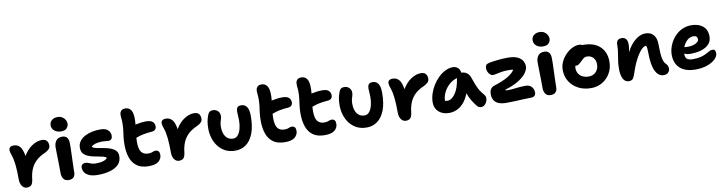

<svg xmlns="http://www.w3.org/2000/svg" viewBox="-25 -1515 8622 2289"><g transform="rotate(-10 4286.5 -370.0)"><path d="M169 12Q133 12 110.5 -19.5Q88 -51 88 -101Q88 -204 80.5 -277Q73 -350 55 -400Q46 -425 43 -438Q40 -451 40 -465Q40 -485 54 -497.5Q68 -510 99 -510Q143 -510 172.5 -478.5Q202 -447 216 -362Q261 -438 321 -477Q381 -516 439 -516Q480 -516 498.5 -494.5Q517 -473 517 -437Q517 -412 500.5 -393.5Q484 -375 446 -357Q375 -326 334 -283.5Q293 -241 273 -189.5Q253 -138 247 -78Q240 -23 220.5 -5.5Q201 12 169 12Z M675 10Q631 10 611.5 -18.5Q592 -47 592 -89Q592 -154 591 -198.5Q590 -243 589.5 -276Q589 -309 588 -338Q587 -367 587 -400Q587 -447 610.5 -480Q634 -513 687 -513Q722 -513 742.5 -490.5Q763 -468 763 -421Q764 -401 763 -366Q762 -331 760.5 -288.5Q759 -246 757.5 -203.5Q756 -161 755 -125Q754 -89 754 -67Q754 -34 735 -12Q716 10 675 10ZM687 -577Q636 -577 605 -603.5Q574 -630 574 -668Q574 -708 601.5 -730.5Q629 -753 672 -753Q705 -753 728.5 -738Q752 -723 764.5 -700.5Q777 -678 777 -657Q777 -628 756.5 -602.5Q736 -577 687 -577Z M1028 10Q965 10 926 -6.5Q887 -23 869 -50Q851 -77 851 -108Q851 -130 864.5 -143.5Q878 -157 905 -157Q923 -157 939.5 -150Q956 -143 977 -136Q998 -129 1028 -129Q1083 -129 1117 -140Q1151 -151 1167 -171Q1157 -185 1131.5 -192Q1106 -199 1072.5 -204.5Q1039 -210 1004 -218Q969 -226 938.5 -240.5Q908 -255 889.5 -279.5Q871 -304 871 -344Q871 -391 896 -424.5Q921 -458 962 -479Q1003 -500 1052 -510Q1101 -520 1150 -519Q1212 -519 1241 -490.5Q1270 -462 1270 -423Q1270 -397 1257.5 -382.5Q1245 -368 1223 -368Q1201 -368 1188 -370.5Q1175 -373 1146 -373Q1052 -373 1013 -335Q1021 -321 1046 -313.5Q1071 -306 1105.5 -301Q1140 -296 1177 -288Q1214 -280 1245.5 -266.5Q1277 -253 1297 -229.5Q1317 -206 1317 -168Q1317 -105 1279 -66Q1241 -27 1175.5 -8.5Q1110 10 1028 10Z M1644 13Q1555 13 1502 -25Q1449 -63 1425 -131Q1401 -199 1401 -290Q1401 -340 1406 -379.5Q1411 -419 1416 -455.5Q1421 -492 1422 -533Q1423 -574 1419.5 -600.5Q1416 -627 1417 -651Q1417 -675 1433 -694.5Q1449 -714 1484 -714Q1529 -714 1553.5 -678.5Q1578 -643 1576 -558Q1576 -544 1574.5 -530.5Q1573 -517 1572 -503Q1603 -510 1636.5 -514.5Q1670 -519 1701 -519Q1759 -519 1782 -497Q1805 -475 1805 -441Q1805 -416 1789.5 -401.5Q1774 -387 1748 -386Q1686 -381 1643.5 -372.5Q1601 -364 1555 -346Q1553 -321 1553 -296Q1553 -207 1581 -172Q1609 -137 1664 -137Q1687 -137 1701.5 -141.5Q1716 -146 1727.5 -150.5Q1739 -155 1753 -155Q1801 -155 1801 -97Q1801 -51 1764 -19Q1727 13 1644 13Z M2011 12Q1975 12 1952.5 -19.5Q1930 -51 1930 -101Q1930 -204 1922.5 -277Q1915 -350 1897 -400Q1888 -425 1885 -438Q1882 -451 1882 -465Q1882 -485 1896 -497.5Q1910 -510 1941 -510Q1985 -510 2014.5 -478.5Q2044 -447 2058 -362Q2103 -438 2163 -477Q2223 -516 2281 -516Q2322 -516 2340.5 -494.5Q2359 -473 2359 -437Q2359 -412 2342.5 -393.5Q2326 -375 2288 -357Q2217 -326 2176 -283.5Q2135 -241 2115 -189.5Q2095 -138 2089 -78Q2082 -23 2062.5 -5.5Q2043 12 2011 12Z M2693 10Q2622 10 2570.5 -17.5Q2519 -45 2485 -90.5Q2451 -136 2434.5 -192Q2418 -248 2418 -305Q2418 -355 2425.5 -394.5Q2433 -434 2448 -470Q2455 -490 2469.5 -501Q2484 -512 2510 -512Q2545 -512 2569 -489Q2593 -466 2593 -430Q2593 -410 2587 -391.5Q2581 -373 2575.5 -351Q2570 -329 2570 -299Q2570 -223 2602 -179.5Q2634 -136 2692 -136Q2726 -136 2749.5 -164.5Q2773 -193 2785 -240Q2797 -287 2797 -342Q2797 -375 2794.5 -397Q2792 -419 2792 -443Q2792 -475 2804.5 -493Q2817 -511 2852 -511Q2895 -511 2919.5 -477.5Q2944 -444 2944 -364Q2944 -240 2912 -156.5Q2880 -73 2823.5 -31.5Q2767 10 2693 10Z M3293 13Q3204 13 3151 -25Q3098 -63 3074 -131Q3050 -199 3050 -290Q3050 -340 3055 -379.5Q3060 -419 3065 -455.5Q3070 -492 3071 -533Q3072 -574 3068.5 -600.5Q3065 -627 3066 -651Q3066 -675 3082 -694.5Q3098 -714 3133 -714Q3178 -714 3202.5 -678.5Q3227 -643 3225 -558Q3225 -544 3223.5 -530.5Q3222 -517 3221 -503Q3252 -510 3285.5 -514.5Q3319 -519 3350 -519Q3408 -519 3431 -497Q3454 -475 3454 -441Q3454 -416 3438.5 -401.5Q3423 -387 3397 -386Q3335 -381 3292.5 -372.5Q3250 -364 3204 -346Q3202 -321 3202 -296Q3202 -207 3230 -172Q3258 -137 3313 -137Q3336 -137 3350.5 -141.5Q3365 -146 3376.5 -150.5Q3388 -155 3402 -155Q3450 -155 3450 -97Q3450 -51 3413 -19Q3376 13 3293 13Z M3775 13Q3686 13 3633 -25Q3580 -63 3556 -131Q3532 -199 3532 -290Q3532 -340 3537 -379.5Q3542 -419 3547 -455.5Q3552 -492 3553 -533Q3554 -574 3550.5 -600.5Q3547 -627 3548 -651Q3548 -675 3564 -694.5Q3580 -714 3615 -714Q3660 -714 3684.5 -678.5Q3709 -643 3707 -558Q3707 -544 3705.5 -530.5Q3704 -517 3703 -503Q3734 -510 3767.5 -514.5Q3801 -519 3832 -519Q3890 -519 3913 -497Q3936 -475 3936 -441Q3936 -416 3920.5 -401.5Q3905 -387 3879 -386Q3817 -381 3774.5 -372.5Q3732 -364 3686 -346Q3684 -321 3684 -296Q3684 -207 3712 -172Q3740 -137 3795 -137Q3818 -137 3832.5 -141.5Q3847 -146 3858.5 -150.5Q3870 -155 3884 -155Q3932 -155 3932 -97Q3932 -51 3895 -19Q3858 13 3775 13Z M4283 10Q4212 10 4160.5 -17.5Q4109 -45 4075 -90.5Q4041 -136 4024.5 -192Q4008 -248 4008 -305Q4008 -355 4015.5 -394.5Q4023 -434 4038 -470Q4045 -490 4059.5 -501Q4074 -512 4100 -512Q4135 -512 4159 -489Q4183 -466 4183 -430Q4183 -410 4177 -391.5Q4171 -373 4165.5 -351Q4160 -329 4160 -299Q4160 -223 4192 -179.5Q4224 -136 4282 -136Q4316 -136 4339.5 -164.5Q4363 -193 4375 -240Q4387 -287 4387 -342Q4387 -375 4384.5 -397Q4382 -419 4382 -443Q4382 -475 4394.5 -493Q4407 -511 4442 -511Q4485 -511 4509.5 -477.5Q4534 -444 4534 -364Q4534 -240 4502 -156.5Q4470 -73 4413.5 -31.5Q4357 10 4283 10Z M4757 12Q4721 12 4698.5 -19.5Q4676 -51 4676 -101Q4676 -204 4668.5 -277Q4661 -350 4643 -400Q4634 -425 4631 -438Q4628 -451 4628 -465Q4628 -485 4642 -497.5Q4656 -510 4687 -510Q4731 -510 4760.5 -478.5Q4790 -447 4804 -362Q4849 -438 4909 -477Q4969 -516 5027 -516Q5068 -516 5086.5 -494.5Q5105 -473 5105 -437Q5105 -412 5088.5 -393.5Q5072 -375 5034 -357Q4963 -326 4922 -283.5Q4881 -241 4861 -189.5Q4841 -138 4835 -78Q4828 -23 4808.5 -5.5Q4789 12 4757 12Z M5281 10Q5203 10 5155 -33Q5107 -76 5107 -147Q5107 -198 5124 -251Q5141 -304 5171 -352Q5201 -400 5240.5 -438Q5280 -476 5325 -498Q5370 -520 5416 -520Q5451 -520 5476 -498.5Q5501 -477 5504 -438H5506Q5544 -438 5572 -417Q5600 -396 5610 -365Q5627 -318 5641.5 -279Q5656 -240 5676 -203.5Q5696 -167 5732 -128Q5745 -113 5746 -91Q5747 -69 5737.5 -46.5Q5728 -24 5710 -8.5Q5692 7 5668 7Q5650 7 5638.5 0.5Q5627 -6 5620 -16Q5588 -55 5565 -93Q5542 -131 5522 -185Q5493 -112 5454 -69.5Q5415 -27 5370.5 -8.5Q5326 10 5281 10ZM5286 -137Q5336 -137 5380.5 -200Q5425 -263 5443 -384Q5388 -368 5346 -330Q5304 -292 5280 -242.5Q5256 -193 5255 -140Q5268 -137 5286 -137Z M5977 10Q5909 10 5872 -8.5Q5835 -27 5820.5 -57Q5806 -87 5806 -120Q5806 -165 5822.5 -187Q5839 -209 5864 -217Q5980 -254 6039 -290.5Q6098 -327 6121 -366Q6101 -370 6064 -370Q6013 -370 5976 -363.5Q5939 -357 5914 -351Q5889 -345 5873 -345Q5856 -345 5840 -358.5Q5824 -372 5814 -393.5Q5804 -415 5804 -438Q5804 -461 5813.5 -475Q5823 -489 5851 -496Q5906 -506 5965 -512Q6024 -518 6079 -518Q6155 -518 6198 -497.5Q6241 -477 6259 -445Q6277 -413 6277 -377Q6277 -347 6250.5 -306Q6224 -265 6161 -223Q6098 -181 5987 -147Q5990 -136 6003 -136Q6059 -136 6112.5 -143.5Q6166 -151 6234 -151Q6279 -151 6304.5 -122.5Q6330 -94 6330 -54Q6330 -30 6316 -15Q6302 0 6272 0Q6232 0 6181 2.5Q6130 5 6077 7.5Q6024 10 5977 10Z M6510 10Q6466 10 6446.5 -18.5Q6427 -47 6427 -89Q6427 -154 6426 -198.5Q6425 -243 6424.5 -276Q6424 -309 6423 -338Q6422 -367 6422 -400Q6422 -447 6445.5 -480Q6469 -513 6522 -513Q6557 -513 6577.5 -490.5Q6598 -468 6598 -421Q6599 -401 6598 -366Q6597 -331 6595.5 -288.5Q6594 -246 6592.5 -203.5Q6591 -161 6590 -125Q6589 -89 6589 -67Q6589 -34 6570 -12Q6551 10 6510 10ZM6522 -577Q6471 -577 6440 -603.5Q6409 -630 6409 -668Q6409 -708 6436.5 -730.5Q6464 -753 6507 -753Q6540 -753 6563.5 -738Q6587 -723 6599.5 -700.5Q6612 -678 6612 -657Q6612 -628 6591.5 -602.5Q6571 -577 6522 -577Z M6999 12Q6912 12 6845 -23Q6778 -58 6739.5 -119.5Q6701 -181 6701 -260Q6701 -311 6723 -358Q6745 -405 6781 -442Q6817 -479 6859.5 -500.5Q6902 -522 6943 -522Q6969 -522 6986 -511Q6992 -512 6997 -512Q7125 -512 7196 -444.5Q7267 -377 7267 -262Q7267 -184 7231.5 -122Q7196 -60 7135.5 -24Q7075 12 6999 12ZM6854 -256Q6854 -198 6892 -163.5Q6930 -129 6994 -129Q7048 -129 7082 -164Q7116 -199 7116 -257Q7116 -307 7087 -337.5Q7058 -368 7011 -368Q6988 -368 6972.5 -356Q6957 -344 6937 -324Q6915 -302 6901 -292Q6887 -282 6864 -282Q6861 -282 6858 -282Q6854 -269 6854 -256Z M7877 10Q7813 10 7777 -64.5Q7741 -139 7741 -292Q7741 -322 7739 -340.5Q7737 -359 7730 -371Q7728 -371 7725 -371Q7699 -371 7664.5 -332Q7630 -293 7594.5 -223.5Q7559 -154 7530 -62Q7517 -21 7501 -6Q7485 9 7457 9Q7409 9 7386.5 -36Q7364 -81 7364 -151Q7364 -200 7368.5 -237Q7373 -274 7379 -305.5Q7385 -337 7389 -369.5Q7393 -402 7393 -443Q7393 -512 7458 -512Q7491 -512 7509.5 -491Q7528 -470 7528 -423Q7528 -397 7524.5 -376Q7521 -355 7516 -331Q7565 -424 7625.5 -471Q7686 -518 7743 -518Q7812 -518 7845.5 -476Q7879 -434 7879 -364Q7879 -258 7888.5 -201.5Q7898 -145 7924 -120Q7938 -106 7945 -91.5Q7952 -77 7952 -56Q7952 -30 7932.5 -10Q7913 10 7877 10Z M8264 10Q8177 10 8121 -18.5Q8065 -47 8038.5 -96.5Q8012 -146 8012 -210Q8012 -264 8032.5 -318.5Q8053 -373 8091 -418.5Q8129 -464 8182.5 -491.5Q8236 -519 8302 -519Q8388 -519 8441 -476Q8494 -433 8494 -349Q8494 -292 8459 -256Q8424 -220 8366 -202.5Q8308 -185 8238 -185Q8214 -185 8194.5 -189Q8175 -193 8161 -201Q8161 -195 8161 -190Q8161 -154 8181.5 -135.5Q8202 -117 8253 -117Q8311 -117 8350 -127.5Q8389 -138 8415.5 -152Q8442 -166 8461.5 -177Q8481 -188 8500 -188Q8538 -188 8538 -139Q8538 -104 8503.5 -69.5Q8469 -35 8407.5 -12.5Q8346 10 8264 10ZM8304 -385Q8261 -385 8227.5 -354Q8194 -323 8176 -276Q8185 -275 8196 -274Q8207 -273 8222 -273Q8255 -273 8285 -281.5Q8315 -290 8334 -305.5Q8353 -321 8353 -341Q8353 -385 8304 -385Z"/></g></svg>

Font: Shantell Sans Normal
Style: Bold
Weight: 700
Designer: Stephen Nixon, Anya Danilova, Shantell Martin
Foundry: Arrow Type
Version: Version 1.009;[a7da0bfa3]